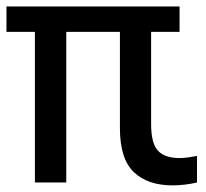

<svg xmlns="http://www.w3.org/2000/svg" viewBox="-20 -564 637 594"><path d="M88 0.5V-465.5H0V-544H535.5V-465.5H447.5V-180.5Q447.5 -121 468.5 -98Q489.5 -75 536 -75Q548.5 -75 561.8 -77Q575 -79 589.5 -81.5V0.5Q573.5 4.5 553.2 7Q533 9.5 514 9.5Q437 9.5 394 -31.5Q351 -72.5 351 -168V-465.5H185V0.5Z"/></svg>

Font: Encode Sans Condensed Condensed Medium
Style: Regular
Weight: 500
Width: 3
Designer: Multiple Designers
Foundry: Impallari Type
Version: Version 3.000; ttfautohint (v1.8.3) -l 8 -r 50 -G 200 -x 14 